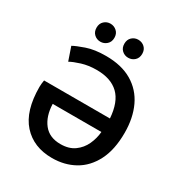

<svg xmlns="http://www.w3.org/2000/svg" viewBox="-207 -1043 1130 1202"><g transform="rotate(30 357.5 -442.0)"><path d="M344 14Q210 14 132 -73Q54 -160 54 -333Q54 -342 55.5 -357.5Q57 -373 59 -382H535Q527 -497 471 -550.5Q415 -604 312 -604Q254 -604 205.5 -589Q157 -574 131 -559L98 -655Q122 -669 179.5 -689Q237 -709 319 -709Q432 -709 508 -664Q584 -619 622 -538Q660 -457 660 -350Q660 -228 618.5 -147Q577 -66 505.5 -26Q434 14 344 14ZM346 -88Q407 -88 446.5 -116.5Q486 -145 506.5 -189.5Q527 -234 531 -282H179Q182 -194 224 -141Q266 -88 346 -88ZM443 -768Q417 -768 398 -785.5Q379 -803 379 -833Q379 -863 398 -880.5Q417 -898 443 -898Q470 -898 489 -880.5Q508 -863 508 -833Q508 -803 489 -785.5Q470 -768 443 -768ZM242 -768Q216 -768 197 -785.5Q178 -803 178 -833Q178 -863 197 -880.5Q216 -898 242 -898Q268 -898 287.5 -880.5Q307 -863 307 -833Q307 -803 287.5 -785.5Q268 -768 242 -768Z"/></g></svg>

Font: Ubuntu Sans SemiBold
Style: Regular
Weight: 600
Designer: Dalton Maag Ltd
Foundry: Dalton Maag Ltd
Version: Version 1.006; ttfautohint (v1.8.4.7-5d5b)